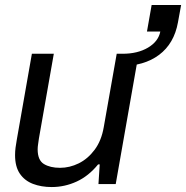

<svg xmlns="http://www.w3.org/2000/svg" viewBox="-20 -743 751 775"><path d="M188.7 12Q146.7 12 113.1 -0.8Q79.5 -13.6 60.1 -42Q40.8 -70.3 40.8 -117Q40.8 -131.8 42.8 -147.4Q44.9 -163 48 -180.4L108.7 -526H197.2L137.1 -184.3Q135.5 -172.1 133.8 -161Q132 -149.9 132 -140.3Q132 -96.4 157.2 -81Q182.5 -65.6 222.3 -65.6Q261.1 -65.6 297.9 -83.7Q334.7 -101.9 362.1 -138.6Q389.4 -175.3 398.8 -229.8L451.1 -526H539.6L447.1 0H377.4L382.5 -79.3H375.9Q337.8 -32.4 289.5 -10.2Q241.2 12 188.7 12ZM466.1 -476.2 474.8 -526Q535.7 -526 577.5 -550.8Q619.2 -575.6 627.1 -615.6H573.2L592.1 -722.9H711.1L698.3 -652.7Q682.8 -567.1 622.2 -521.6Q561.6 -476.2 466.1 -476.2Z"/></svg>

Font: Archivo Variable SemiBold
Style: Italic
Weight: 600
Italic angle: -10°
Designer: Hector Gatti
Foundry: Omnibus-Type
Version: Version 2.001